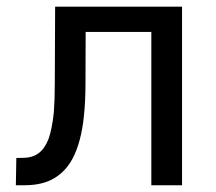

<svg xmlns="http://www.w3.org/2000/svg" viewBox="-20 -548 640 568"><path d="M518.6 -528.3H143.1L142.1 -302.2Q142.1 -277.8 141.4 -256.1Q140.6 -234.4 139.2 -215.3Q136.7 -191.4 132.8 -171.6Q128.9 -151.9 123.5 -136.7Q112.8 -108.9 94.5 -95Q76.2 -81.1 48.3 -81.1L28.3 -80.6L26.9 0H53.2Q105 0 139.6 -20.3Q174.3 -40.5 194.8 -79.1Q207.5 -103 215.8 -134.3Q224.1 -165.5 228 -202.6Q230.5 -225.1 231.7 -250.2Q232.9 -275.4 232.9 -302.2L233.4 -453.6H427.7V0H518.6Z"/></svg>

Font: RobotoMono Nerd Font
Style: Regular
Weight: 400
Monospace: yes
Designer: Google
Version: Version 3.000;Nerd Fonts 3.2.1